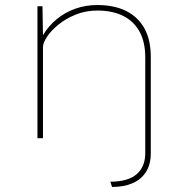

<svg xmlns="http://www.w3.org/2000/svg" viewBox="-20 -550 749 764"><path d="M426 194 419 173Q490 173 524.5 142.5Q559 112 558 56V-321Q558 -384 534.5 -425.5Q511 -467 468.5 -487.5Q426 -508 368 -508Q321 -508 281.5 -492Q242 -476 212.5 -452Q183 -428 167 -403.5Q151 -379 151 -363V0H129V-525H149L151 -410Q173 -447 206 -474Q239 -501 280 -515.5Q321 -530 367 -530Q435 -530 482.5 -506Q530 -482 555 -436.5Q580 -391 580 -324V60Q580 104 561 134Q542 164 507.5 179Q473 194 426 194Z"/></svg>

Font: Lexend Exa Thin
Style: Regular
Weight: 250
Designer: Bonnie Shaver-Troup, Thomas Jockin
Foundry: Lexend
Version: Version 1.007